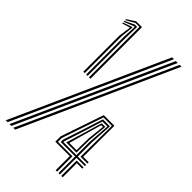

<svg xmlns="http://www.w3.org/2000/svg" viewBox="-288 -873 947 947"><g transform="rotate(45 185.5 -400.0)"><path d="M96.2 -440.2V-792.2H69.2L22.8 -766L22.2 -772.2L65.5 -800.2H106.2V-440.2ZM76.5 -440.2V-700.5L80 -775.5H75.2L23.5 -754.8L23 -760.8L72 -784H88.5L86.5 -705V-440.2ZM56.8 -440.2V-691.5L65.8 -756H63.5L24 -744L23.8 -750L68.5 -765.8H74L66.8 -696V-440.2ZM-18 0 342.5 -800H355.8L-5 0ZM-44.2 0 316.5 -800H329.5L-31.2 0ZM8.2 0 369 -800H381.8L21 0ZM304 0V-98.5H203.2V-135.5L279.8 -360H353.8L353.2 -143H391.5V-134H343.5L345.2 -351H286.8L213 -133.8V-107.2H314V0ZM323.8 0V-116.2H223V-131.8L264.5 -258.5L291.5 -342.5L340.2 -342.2L333.2 -221L333.5 -125.2H391.5V-116.2H333.5V0ZM232.8 -125.2H323.8L323.5 -215.2L332 -333.2H297.2L272.2 -252.2L232.8 -130.2ZM244 -134 278.2 -248.2 301 -324.5H326.2L316.5 -224.8L315.2 -134ZM256.5 -142.8H306.8L308.2 -226.8L318 -316H306L283 -236.8ZM343.5 0V-107.2H391.5V-98.5H353.2V0Z"/></g></svg>

Font: Big Shoulders Inline Display
Style: Regular
Weight: 400
Designer: Patric King
Foundry: XO Type Co
Version: Version 1.000